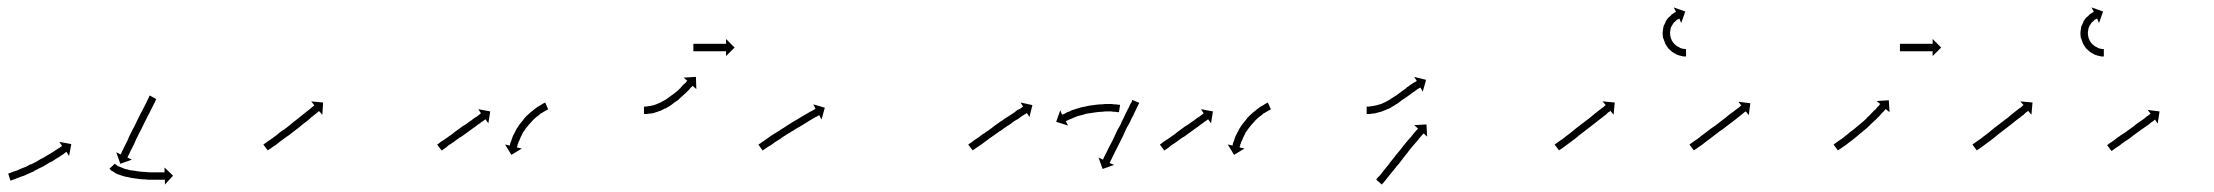

<svg xmlns="http://www.w3.org/2000/svg" viewBox="-20 -503 5961 517"><path d="M4 -36Q6 -37 9 -38Q9 -38 9 -38Q9 -38 9 -38Q9 -38 9 -38Q9 -38 9 -38Q12 -39 16 -41Q16 -41 16 -41Q16 -41 16 -41Q16 -41 16 -41Q16 -41 16 -41Q21 -42 26 -44Q26 -44 26 -44Q26 -44 26 -44Q26 -44 26 -44Q26 -44 26 -44Q31 -46 37 -49Q37 -49 37 -49Q37 -49 37 -49Q37 -49 37 -49Q37 -49 37 -49Q43 -51 50 -54Q50 -54 50 -54Q50 -54 50 -54Q50 -54 50 -54Q50 -54 50 -54Q56 -57 63 -61Q63 -61 63 -60.5Q63 -60 63 -60Q63 -60 63 -60Q63 -60 63 -60Q70 -64 77 -67Q77 -67 77 -67Q77 -67 77 -67Q77 -67 77 -67Q77 -67 77 -67Q84 -71 90 -75Q90 -75 90 -75Q90 -75 90 -75Q90 -75 90 -75Q90 -75 90 -75Q97 -78 103 -82Q103 -82 103 -82Q103 -82 103 -82Q103 -82 103 -82Q103 -82 103 -82Q109 -86 115 -89Q115 -89 115 -89Q115 -89 115 -89Q115 -89 115 -89Q115 -89 115 -89Q121 -93 126 -96Q126 -96 126 -96Q126 -96 126 -96Q126 -96 126 -96Q126 -96 126 -96Q131 -99 135 -102Q138 -104 142 -106H141Q144 -108 146 -109Q147 -110 147 -110L140 -121L172 -115L166 -83L159 -94Q158 -93 157 -93Q155 -91 153 -90Q150 -87 146 -85Q141 -82 137 -79Q137 -79 137 -79Q137 -79 137 -79Q137 -79 137 -79Q137 -79 137 -79Q131 -76 126 -72Q126 -72 126 -72Q126 -72 126 -72Q126 -72 126 -72Q126 -72 126 -72Q120 -68 113 -65Q113 -65 113 -65Q113 -65 113 -65Q113 -65 113 -65Q113 -65 113 -65Q107 -61 100 -57Q100 -57 100 -57Q100 -57 100 -57Q100 -57 100 -57Q100 -57 100 -57Q93 -53 86 -50Q86 -50 86 -50Q86 -50 86 -50Q86 -50 86 -50Q86 -50 86 -50Q79 -46 72 -43Q72 -43 72 -42.5Q72 -42 72 -42Q72 -42 72 -42Q72 -42 72 -42Q65 -39 58 -36Q58 -36 58 -36Q58 -36 58 -36Q58 -36 58 -36Q58 -36 58 -36Q51 -33 45 -30Q45 -30 45 -30Q45 -30 45 -30Q45 -30 45 -30Q45 -30 45 -30Q39 -28 33 -26Q33 -26 33 -26Q33 -26 33 -26Q33 -26 33 -26Q33 -26 33 -26Q28 -24 23 -22Q23 -22 23 -22Q23 -22 23 -22Q23 -22 23 -22Q23 -22 23 -22Q19 -20 15 -19Q15 -19 15 -19Q15 -19 15 -19Q15 -19 15 -19Q15 -19 15 -19Q12 -18 10 -17Q9 -17 8 -17L2 -36Q3 -36 4 -36ZM400 -235Q399 -233 398 -230Q396 -226 394 -222Q391 -217 389 -212Q386 -207 383 -200Q380 -194 376 -187Q373 -180 369 -173Q365 -165 362 -158Q358 -151 354 -143Q351 -136 347 -129Q344 -122 341 -115Q338 -109 335 -103Q332 -98 330 -93Q328 -89 326 -85Q325 -83 324 -80Q323 -80 323 -79L335 -73L304 -62L293 -93L305 -87Q305 -89 306 -89Q307 -91 308 -94Q310 -98 312 -102Q314 -107 317 -112Q320 -118 323 -124Q326 -131 329 -138Q333 -145 336 -152Q340 -159 344 -167Q347 -174 351 -182Q355 -189 358 -196Q362 -203 365 -209Q368 -215 371 -221Q374 -226 376 -231Q378 -235 380 -239Q381 -242 382 -244Q383 -245 383 -246L401 -236Q401 -236 400 -235ZM290 -62Q290 -62 290 -62Q290 -62 290 -62Q290 -62 290 -62Q290 -62 290 -62Q290 -61 291 -60Q291 -60 291 -60Q291 -60 291 -60Q291 -61 291 -61Q291 -61 291 -61Q292 -60 294 -58Q294 -58 294 -58Q294 -58 294 -58Q294 -58 294 -58Q294 -58 294 -58Q296 -57 299 -55Q299 -55 299 -55Q299 -55 299 -55Q299 -55 299 -55Q299 -55 299 -55Q302 -54 307 -52Q307 -52 307 -52Q307 -52 307 -52Q307 -52 307 -52Q307 -52 307 -52Q311 -50 317 -48Q317 -48 317 -48Q317 -48 317 -48Q317 -48 317 -48Q317 -48 317 -48Q323 -47 329 -45Q329 -45 329 -45Q329 -45 329 -45Q329 -45 329 -45Q329 -45 329 -45Q336 -44 343 -43Q343 -43 343 -43Q343 -43 343 -43Q343 -43 343 -43Q343 -43 343 -43Q350 -42 357 -41Q357 -41 357 -41Q357 -41 357 -41Q357 -41 357 -41Q357 -41 357 -41Q364 -40 371 -40Q371 -40 371 -40Q371 -40 371 -40Q371 -40 371 -40Q371 -40 371 -40Q378 -39 385 -39Q385 -39 385 -39Q385 -39 385 -39Q385 -39 385 -39Q385 -39 385 -39Q391 -39 397 -39Q397 -39 397 -39Q397 -39 397 -39Q397 -39 397 -39Q397 -39 397 -39Q403 -39 408 -39Q408 -39 408 -39Q408 -39 408 -39Q408 -39 408 -39Q408 -39 408 -39Q412 -39 416 -39Q419 -39 421 -39Q422 -39 423 -39V-52L446 -30L424 -6V-19Q423 -19 422 -19Q419 -19 416 -19Q412 -19 408 -19Q408 -19 408 -19Q408 -19 408 -19Q408 -19 408 -19Q408 -19 408 -19Q403 -19 397 -19Q397 -19 397 -19Q397 -19 397 -19Q397 -19 397 -19Q397 -19 397 -19Q391 -19 384 -19Q384 -19 384 -19Q384 -19 384 -19Q384 -19 384 -19Q384 -19 384 -19Q377 -19 370 -20Q370 -20 370 -20Q370 -20 370 -20Q370 -20 370 -20Q370 -20 370 -20Q362 -20 355 -21Q355 -21 355 -21Q355 -21 355 -21Q355 -21 355 -21Q355 -21 355 -21Q347 -22 340 -23Q340 -23 340 -23Q340 -23 340 -23Q340 -23 340 -23Q340 -23 340 -23Q332 -24 325 -26Q325 -26 325 -26Q325 -26 325 -26Q325 -26 325 -26Q325 -26 325 -26Q318 -27 311 -29Q311 -29 311 -29Q311 -29 311 -29Q311 -29 311 -29Q311 -29 311 -29Q305 -31 300 -33Q300 -33 299.5 -33Q299 -33 299 -33Q299 -33 299 -33Q299 -33 299 -33Q294 -35 290 -37Q290 -37 290 -37.5Q290 -38 290 -38Q290 -38 289.5 -38Q289 -38 289 -38Q286 -40 283 -42Q283 -42 283 -42Q283 -42 283 -42Q282 -42 282 -42Q282 -42 282 -42Q280 -44 278 -45Q278 -45 278 -45Q278 -45 278 -45Q278 -45 278 -45.5Q278 -46 278 -46Q276 -47 275 -48Q275 -48 275 -48Q275 -48 275 -48Q275 -48 275 -48Q275 -48 275 -48Q275 -48 275 -49L289 -62Q290 -62 290 -62Z M691 -115Q693 -116 695 -118Q698 -120 702 -123Q706 -126 711 -129Q716 -133 722 -137Q727 -141 733 -146Q739 -151 746 -155Q752 -160 759 -165Q765 -170 771 -175Q778 -180 784 -185Q790 -190 795 -194Q800 -198 805 -202Q810 -206 814 -209Q818 -212 821 -215Q823 -217 825 -218Q826 -219 826 -220L818 -230L850 -227L848 -194L839 -204Q838 -204 838 -203Q836 -201 833 -199Q830 -197 827 -194Q823 -191 818 -187Q813 -183 808 -178Q802 -174 796 -169Q790 -164 784 -159Q777 -154 771 -149Q764 -144 758 -139Q752 -135 745 -130Q739 -125 733 -121Q728 -117 723 -113Q718 -110 714 -107Q710 -104 707 -102Q704 -100 702 -99Q701 -98 701 -98L689 -114Q690 -114 691 -115Z M1159 -115Q1160 -116 1162 -117Q1165 -119 1168 -122Q1172 -124 1176 -127Q1180 -130 1185 -133Q1190 -137 1195 -140Q1200 -144 1205 -148Q1211 -152 1216 -156Q1222 -160 1227 -164Q1233 -167 1238 -171Q1243 -175 1248 -178Q1253 -182 1257 -185Q1261 -187 1265 -190Q1267 -192 1270 -194Q1271 -195 1272 -195.5Q1273 -196 1274 -197Q1274 -197 1274.5 -197.5Q1275 -198 1275 -198L1268 -209L1300 -203L1295 -171L1287 -182Q1287 -182 1286 -181Q1285 -180 1284 -179.5Q1283 -179 1282 -178Q1279 -176 1276 -174Q1273 -171 1269 -169Q1264 -165 1260 -162Q1255 -159 1250 -155Q1244 -151 1239 -147Q1234 -143 1228 -139Q1223 -135 1217 -132Q1212 -128 1206 -124Q1201 -120 1196 -117Q1192 -114 1187 -111Q1183 -108 1180 -105Q1177 -103 1174 -101Q1172 -100 1170 -98Q1169 -98 1169 -98L1157 -114Q1158 -114 1159 -115ZM1455 -208Q1455 -208 1455 -208Q1455 -208 1455 -208Q1455 -208 1455 -208Q1455 -208 1455 -208Q1453 -207 1451 -206Q1451 -206 1451 -206Q1451 -206 1451 -206Q1451 -206 1451 -206Q1451 -206 1451 -206Q1449 -205 1446 -203Q1446 -203 1446 -203Q1446 -203 1446 -203Q1446 -203 1446 -203Q1446 -203 1446 -203Q1442 -201 1438 -198Q1438 -198 1438 -198Q1438 -198 1438 -198Q1438 -198 1438 -198.5Q1438 -199 1438 -199Q1434 -196 1430 -192Q1430 -192 1430 -192Q1430 -192 1430 -192Q1430 -192 1430 -192Q1430 -192 1430 -192Q1425 -189 1421 -185Q1421 -185 1421 -185Q1421 -185 1421 -185Q1421 -185 1421 -185Q1421 -185 1421 -185Q1416 -181 1412 -176Q1412 -176 1412 -176Q1412 -176 1412 -176Q1412 -176 1412 -176Q1412 -176 1412 -176Q1407 -171 1403 -166Q1403 -166 1403 -166Q1403 -166 1403 -166Q1403 -166 1403 -166Q1403 -166 1403 -166Q1399 -161 1395 -156Q1395 -156 1395 -156Q1395 -156 1395 -156Q1395 -156 1395 -156Q1395 -156 1395 -156Q1392 -151 1388 -146Q1388 -146 1388 -146Q1388 -146 1388 -146Q1388 -146 1388 -146Q1388 -146 1388 -146Q1385 -140 1383 -135Q1383 -135 1383 -135Q1383 -135 1383 -135Q1383 -135 1383 -135.5Q1383 -136 1383 -136Q1381 -131 1379 -126Q1379 -126 1379 -126Q1379 -126 1379 -126Q1379 -126 1379 -126Q1379 -126 1379 -126Q1377 -122 1375 -118Q1375 -118 1375.5 -118Q1376 -118 1376 -118Q1376 -118 1376 -118Q1376 -118 1376 -118Q1374 -115 1373 -112Q1373 -112 1373 -112Q1373 -112 1374 -112Q1374 -112 1374 -112Q1374 -112 1374 -112Q1373 -109 1372 -108Q1372 -108 1372 -108Q1372 -108 1372 -108Q1372 -108 1372 -108Q1372 -108 1372 -108Q1372 -107 1372 -106L1385 -103L1357 -86L1340 -114L1353 -111Q1353 -112 1353 -113Q1353 -113 1353 -113Q1353 -113 1353 -113Q1353 -113 1353 -113Q1353 -113 1353 -113Q1354 -115 1354 -117Q1354 -117 1354 -117Q1354 -117 1354 -117Q1354 -117 1354 -117Q1354 -117 1354 -117Q1355 -121 1357 -124Q1357 -124 1357 -124Q1357 -124 1357 -125Q1357 -125 1357 -125Q1357 -125 1357 -125Q1358 -129 1360 -134Q1360 -134 1360 -134Q1360 -134 1360 -134Q1360 -134 1360 -134Q1360 -134 1360 -134Q1362 -139 1365 -144Q1365 -144 1365 -144Q1365 -144 1365 -144Q1365 -144 1365 -144Q1365 -144 1365 -144Q1368 -150 1371 -156Q1371 -156 1371 -156Q1371 -156 1371 -156Q1371 -156 1371 -156Q1371 -156 1371 -156Q1375 -162 1379 -168Q1379 -168 1379 -168Q1379 -168 1379 -168Q1379 -168 1379 -168Q1379 -168 1379 -168Q1383 -173 1388 -179Q1388 -179 1388 -179Q1388 -179 1388 -179Q1388 -179 1388 -179Q1388 -179 1388 -179Q1392 -185 1397 -190Q1397 -190 1397 -190Q1397 -190 1397 -190Q1397 -190 1397 -190Q1397 -190 1397 -190Q1402 -195 1408 -200Q1408 -200 1408 -200Q1408 -200 1408 -200Q1408 -200 1408 -200Q1408 -200 1408 -200Q1413 -204 1418 -208Q1418 -208 1418 -208Q1418 -208 1418 -208Q1418 -208 1418 -208Q1418 -208 1418 -208Q1423 -212 1427 -215Q1427 -215 1427 -215Q1427 -215 1427 -215Q1427 -215 1427 -215Q1427 -215 1427 -215Q1432 -218 1436 -220Q1436 -220 1436 -220Q1436 -220 1436 -220Q1436 -220 1436 -220Q1436 -220 1436 -220Q1439 -222 1442 -224Q1442 -224 1442 -224Q1442 -224 1442 -224Q1442 -224 1442 -224Q1442 -224 1442 -224Q1445 -225 1446 -226Q1446 -226 1446 -226Q1446 -226 1446 -226Q1446 -226 1446 -226Q1446 -226 1446 -226Q1447 -226 1448 -227L1456 -209Q1456 -208 1455 -208Z M1715 -216Q1715 -216 1715 -216Q1715 -216 1715 -216Q1715 -216 1715 -216Q1715 -216 1715 -216Q1717 -216 1719 -216Q1719 -216 1719 -216Q1719 -216 1719 -216Q1719 -216 1719 -216Q1719 -216 1719 -216Q1722 -216 1725 -217Q1725 -217 1725 -217Q1725 -217 1725 -217Q1725 -217 1725 -217Q1725 -217 1725 -217Q1728 -217 1733 -218Q1733 -218 1733 -218Q1733 -218 1732 -218Q1732 -218 1732 -218Q1732 -218 1732 -218Q1737 -219 1742 -220Q1742 -220 1741.5 -220Q1741 -220 1741 -220Q1741 -220 1741 -220Q1741 -220 1741 -220Q1746 -222 1752 -224Q1752 -224 1751.5 -224Q1751 -224 1751 -224Q1751 -224 1751 -224Q1751 -224 1751 -224Q1757 -226 1762 -229Q1762 -229 1762 -229Q1762 -229 1762 -229Q1762 -229 1762 -229Q1762 -229 1762 -229Q1768 -232 1773 -235Q1773 -235 1773 -235Q1773 -235 1773 -235Q1773 -235 1773 -235Q1773 -235 1773 -235Q1779 -239 1784 -243Q1784 -243 1784 -243Q1784 -243 1784 -243Q1784 -243 1784 -243Q1784 -243 1784 -243Q1790 -247 1795 -251Q1795 -251 1795 -251Q1795 -251 1795 -251Q1795 -251 1795 -251Q1795 -251 1795 -251Q1800 -255 1805 -259Q1805 -259 1805 -259Q1805 -259 1805 -259Q1805 -259 1805 -259Q1805 -259 1805 -259Q1809 -263 1813 -267Q1813 -267 1813 -267Q1813 -267 1813 -267Q1813 -267 1813 -267Q1813 -267 1813 -267Q1817 -271 1820 -275Q1820 -275 1820 -275Q1820 -275 1820 -275Q1820 -275 1820 -275Q1820 -275 1820 -275Q1823 -278 1826 -280Q1828 -282 1829 -284Q1830 -285 1831 -285L1821 -294L1854 -296L1855 -263L1845 -272Q1845 -271 1844 -271Q1843 -269 1840 -267Q1838 -264 1835 -261Q1835 -261 1835 -261Q1835 -261 1835 -261Q1835 -261 1835 -261Q1835 -261 1835 -261Q1831 -257 1827 -253Q1827 -253 1827 -253Q1827 -253 1827 -253Q1827 -253 1827 -253Q1827 -253 1827 -253Q1823 -249 1818 -245Q1818 -245 1818 -245Q1818 -245 1818 -245Q1818 -245 1818 -245Q1818 -245 1818 -245Q1813 -240 1808 -236Q1808 -236 1808 -236Q1808 -236 1808 -236Q1808 -236 1808 -235.5Q1808 -235 1808 -235Q1802 -231 1796 -227Q1796 -227 1796 -227Q1796 -227 1796 -227Q1796 -227 1796 -227Q1796 -227 1796 -227Q1790 -222 1784 -218Q1784 -218 1784 -218Q1784 -218 1784 -218Q1784 -218 1784 -218Q1784 -218 1784 -218Q1778 -214 1772 -211Q1772 -211 1771.5 -211Q1771 -211 1771 -211Q1771 -211 1771 -211Q1771 -211 1771 -211Q1765 -208 1759 -205Q1759 -205 1759 -205Q1759 -205 1759 -205Q1759 -205 1759 -205Q1759 -205 1759 -205Q1753 -203 1747 -201Q1747 -201 1747 -201Q1747 -201 1747 -201Q1747 -201 1747 -201Q1747 -201 1747 -201Q1742 -199 1737 -198Q1737 -198 1737 -198Q1737 -198 1736 -198Q1736 -198 1736 -198Q1736 -198 1736 -198Q1732 -197 1727 -197Q1727 -197 1727 -197Q1727 -197 1727 -197Q1727 -197 1727 -197Q1727 -197 1727 -197Q1723 -196 1720 -196Q1720 -196 1720 -196Q1720 -196 1720 -196Q1720 -196 1720 -196Q1720 -196 1720 -196Q1718 -196 1716 -196Q1716 -196 1716 -196Q1716 -196 1716 -196Q1716 -196 1716 -196Q1716 -196 1716 -196Q1715 -196 1714 -196V-216Q1715 -216 1715 -216ZM1848 -385Q1849 -385 1849.5 -385Q1850 -385 1851 -385Q1852 -385 1853 -385Q1854 -385 1855 -385Q1856 -385 1857.5 -385Q1859 -385 1861 -385Q1862 -385 1864 -385Q1866 -385 1867 -385Q1869 -385 1871 -385Q1873 -385 1875 -385Q1877 -385 1879 -385Q1881 -385 1883 -385Q1885 -385 1887 -385Q1889 -385 1891 -385Q1893 -385 1895 -385Q1897 -385 1899 -385Q1901 -385 1903 -385Q1905 -385 1907 -385Q1909 -385 1910.5 -385Q1912 -385 1914 -385Q1916 -385 1917.5 -385Q1919 -385 1921 -385Q1922 -385 1923.5 -385Q1925 -385 1926 -385Q1928 -385 1929 -385Q1930 -385 1931 -385Q1931 -385 1932 -385Q1933 -385 1934 -385Q1934 -385 1934 -385Q1934 -385 1935 -385V-398L1958 -375L1935 -352V-365Q1934 -365 1934 -365Q1934 -365 1934 -365Q1933 -365 1932 -365Q1931 -365 1931 -365Q1930 -365 1929 -365Q1928 -365 1926 -365Q1925 -365 1923.5 -365Q1922 -365 1921 -365Q1919 -365 1917.5 -365Q1916 -365 1914 -365Q1912 -365 1910.5 -365Q1909 -365 1907 -365Q1905 -365 1903 -365Q1901 -365 1899 -365Q1897 -365 1895 -365Q1893 -365 1891 -365Q1889 -365 1887 -365Q1885 -365 1883 -365Q1881 -365 1879 -365Q1877 -365 1875 -365Q1873 -365 1871 -365Q1869 -365 1867 -365Q1866 -365 1864 -365Q1862 -365 1861 -365Q1859 -365 1857.5 -365Q1856 -365 1855 -365Q1854 -365 1853 -365Q1852 -365 1851 -365Q1850 -365 1849.5 -365Q1849 -365 1848 -365Q1848 -365 1847.5 -365Q1847 -365 1847 -365V-385Q1847 -385 1847.5 -385Q1848 -385 1848 -385Z M2024 -115Q2026 -116 2029 -118Q2032 -121 2036 -123Q2041 -127 2046 -130Q2051 -134 2057 -138Q2063 -142 2070 -146Q2077 -150 2084 -155Q2091 -159 2098 -164Q2105 -168 2112 -173Q2119 -177 2126 -181Q2133 -185 2139 -189Q2146 -193 2151 -196Q2157 -199 2161 -202Q2166 -204 2169 -206Q2172 -208 2174 -209Q2175 -210 2176 -210L2170 -222L2201 -213L2192 -181L2186 -193Q2185 -192 2184 -192Q2182 -191 2179 -189Q2175 -187 2171 -185Q2167 -182 2161 -179Q2156 -176 2150 -172Q2143 -168 2137 -164Q2130 -160 2123 -156Q2116 -151 2108 -147H2109Q2101 -143 2094 -138Q2087 -134 2081 -129Q2074 -125 2068 -121Q2062 -117 2057 -113Q2052 -110 2047 -107Q2043 -104 2040 -102Q2037 -100 2035 -99Q2034 -98 2034 -97L2022 -114Q2023 -114 2024 -115Z M2589 -115Q2591 -116 2593 -118Q2597 -120 2600 -123Q2605 -126 2610 -130Q2615 -133 2620 -137Q2625 -141 2633 -146Q2640 -151 2646 -155Q2653 -160 2659 -165Q2666 -170 2673 -175Q2680 -179 2686 -184Q2693 -188 2699 -192Q2705 -196 2711 -200Q2716 -204 2720 -207Q2725 -209 2728 -211Q2731 -213 2733 -215Q2734 -215 2735 -216L2728 -227L2760 -220L2752 -188L2745 -199Q2745 -198 2744 -198Q2742 -196 2739 -195Q2735 -192 2731 -190Q2727 -187 2722 -183Q2716 -180 2710 -176Q2704 -172 2698 -167Q2691 -163 2684 -158Q2678 -153 2671 -149Q2664 -144 2657 -139Q2651 -135 2644 -130Q2637 -125 2632 -121Q2626 -117 2621 -113Q2616 -110 2612 -107Q2608 -104 2605 -102Q2602 -100 2600 -99Q2599 -98 2599 -98L2587 -114Q2588 -114 2589 -115ZM2992 -201Q2992 -201 2992 -201Q2992 -201 2992 -201Q2992 -201 2992 -201Q2992 -201 2992 -201Q2991 -201 2988 -201Q2988 -201 2988 -201Q2988 -201 2988 -201Q2988 -201 2988 -201Q2988 -201 2988 -201Q2985 -202 2981 -202Q2981 -202 2981 -202Q2981 -202 2981 -202Q2981 -202 2981 -202Q2981 -202 2981 -202Q2977 -202 2972 -203Q2972 -203 2972 -203Q2972 -203 2972 -203Q2972 -203 2972 -203Q2972 -203 2972 -203Q2966 -203 2960 -203Q2960 -203 2960 -203Q2960 -203 2961 -203Q2961 -203 2961 -203Q2961 -203 2961 -203Q2954 -203 2948 -202Q2948 -202 2948 -202Q2948 -202 2948 -202Q2948 -202 2948 -202Q2948 -202 2948 -202Q2941 -202 2934 -201Q2934 -201 2934 -201Q2934 -201 2934 -201Q2934 -201 2934 -201Q2934 -201 2934 -201Q2927 -200 2920 -199Q2920 -199 2920 -199Q2920 -199 2920 -199Q2920 -199 2920 -199Q2920 -199 2920 -199Q2913 -198 2906 -197Q2906 -197 2906 -197Q2906 -197 2906 -197Q2906 -197 2906 -197Q2906 -197 2906 -197Q2900 -195 2893 -193Q2893 -193 2893 -193Q2893 -193 2893 -193Q2893 -193 2893 -193Q2893 -193 2893 -193Q2887 -192 2881 -190Q2881 -190 2881 -190Q2881 -190 2881 -190Q2881 -190 2881 -190Q2881 -190 2881 -190Q2876 -188 2871 -186Q2871 -186 2871 -186Q2871 -186 2871 -186Q2871 -186 2871 -186Q2871 -186 2871 -186Q2866 -184 2862 -182Q2862 -182 2862 -182Q2862 -182 2862 -182Q2862 -182 2862 -182Q2862 -182 2862 -182Q2858 -181 2855 -179Q2855 -179 2855 -179Q2855 -179 2855 -179Q2855 -179 2855 -179Q2855 -179 2855 -179Q2853 -178 2851 -177Q2851 -177 2851 -177Q2851 -177 2851 -177Q2851 -177 2851 -177Q2851 -177 2851 -177Q2850 -177 2850 -176L2856 -165L2824 -175L2835 -206L2840 -194Q2841 -195 2842 -195Q2842 -195 2842 -195Q2842 -195 2842 -195Q2842 -195 2842 -195Q2842 -195 2842 -195Q2844 -196 2847 -197Q2847 -197 2847 -197Q2847 -197 2847 -197Q2847 -197 2847 -197Q2847 -197 2847 -197Q2850 -199 2854 -201Q2854 -201 2854 -201Q2854 -201 2854 -201Q2854 -201 2854 -201Q2854 -201 2854 -201Q2858 -202 2863 -204Q2863 -204 2863 -204Q2863 -204 2863 -205Q2863 -205 2863 -205Q2863 -205 2863 -205Q2869 -207 2875 -209Q2875 -209 2875 -209Q2875 -209 2875 -209Q2875 -209 2875 -209Q2875 -209 2875 -209Q2881 -211 2888 -213Q2888 -213 2888 -213Q2888 -213 2888 -213Q2888 -213 2888 -213Q2888 -213 2888 -213Q2895 -215 2902 -216Q2902 -216 2902 -216Q2902 -216 2902 -216Q2902 -216 2902 -216Q2902 -216 2902 -216Q2909 -218 2917 -219Q2917 -219 2917 -219Q2917 -219 2917 -219Q2917 -219 2917 -219Q2917 -219 2917 -219Q2924 -220 2932 -221Q2932 -221 2932 -221Q2932 -221 2932 -221Q2932 -221 2932 -221Q2932 -221 2932 -221Q2939 -222 2946 -222Q2946 -222 2946 -222Q2946 -222 2947 -222Q2947 -222 2947 -222Q2947 -222 2947 -222Q2954 -223 2960 -223Q2960 -223 2960 -223Q2960 -223 2960 -223Q2960 -223 2960 -223Q2960 -223 2960 -223Q2967 -223 2973 -223Q2973 -223 2973 -223Q2973 -223 2973 -223Q2973 -223 2973 -223Q2973 -223 2973 -223Q2978 -222 2983 -222Q2983 -222 2983 -222Q2983 -222 2983 -222Q2983 -222 2983 -222Q2983 -222 2983 -222Q2987 -222 2991 -221Q2991 -221 2991 -221Q2991 -221 2991 -221Q2991 -221 2991 -221Q2991 -221 2991 -221Q2993 -221 2995 -221Q2995 -221 2995 -221Q2995 -221 2995 -221Q2995 -221 2995 -221Q2995 -221 2995 -221Q2996 -220 2996 -220L2993 -201Q2993 -201 2992 -201ZM3045 -221Q3044 -219 3043 -216Q3041 -213 3039 -208Q3037 -204 3034 -198Q3033 -195 3031.5 -192Q3030 -189 3028 -186Q3027 -183 3025 -179.5Q3023 -176 3022 -173Q3018 -166 3014 -159Q3011 -153 3007 -144Q3004 -136 3000 -129Q2996 -121 2993 -115Q2989 -107 2986 -101Q2982 -94 2980 -89Q2978 -85 2975 -79Q2973 -74 2971 -71Q2969 -67 2969 -66Q2968 -65 2968 -64L2980 -59L2949 -48L2938 -79L2950 -73Q2950 -74 2951 -75Q2951 -76 2952 -77.5Q2953 -79 2953 -80Q2954 -82 2955 -84Q2956 -86 2957 -88Q2961 -95 2962 -98Q2965 -104 2968 -110Q2971 -116 2975 -123Q2979 -131 2982 -138Q2986 -146 2989 -153Q2993 -160 2997 -167Q3000 -175 3004 -182Q3007 -189 3010 -195Q3013 -201 3016 -207Q3020 -214 3021 -217Q3023 -222 3025 -225Q3027 -228 3028 -230Q3028 -231 3029 -234L3048 -226Q3046 -222 3045 -221Z M3105 -115Q3106 -116 3108 -117Q3111 -119 3114 -122Q3118 -124 3122 -127Q3126 -130 3131 -133Q3136 -137 3141 -140Q3146 -144 3151 -148Q3157 -152 3162 -156Q3168 -160 3173 -164Q3179 -167 3184 -171Q3189 -175 3194 -178Q3199 -182 3203 -185Q3207 -187 3211 -190Q3213 -192 3216 -194Q3217 -195 3218 -195.5Q3219 -196 3220 -197Q3220 -197 3220.5 -197.5Q3221 -198 3221 -198L3214 -209L3246 -203L3241 -171L3233 -182Q3233 -182 3232 -181Q3231 -180 3230 -179.5Q3229 -179 3228 -178Q3225 -176 3222 -174Q3219 -171 3215 -169Q3210 -165 3206 -162Q3201 -159 3196 -155Q3190 -151 3185 -147Q3180 -143 3174 -139Q3169 -135 3163 -132Q3158 -128 3152 -124Q3147 -120 3142 -117Q3138 -114 3133 -111Q3129 -108 3126 -105Q3123 -103 3120 -101Q3118 -100 3116 -98Q3115 -98 3115 -98L3103 -114Q3104 -114 3105 -115ZM3401 -208Q3401 -208 3401 -208Q3401 -208 3401 -208Q3401 -208 3401 -208Q3401 -208 3401 -208Q3399 -207 3397 -206Q3397 -206 3397 -206Q3397 -206 3397 -206Q3397 -206 3397 -206Q3397 -206 3397 -206Q3395 -205 3392 -203Q3392 -203 3392 -203Q3392 -203 3392 -203Q3392 -203 3392 -203Q3392 -203 3392 -203Q3388 -201 3384 -198Q3384 -198 3384 -198Q3384 -198 3384 -198Q3384 -198 3384 -198.5Q3384 -199 3384 -199Q3380 -196 3376 -192Q3376 -192 3376 -192Q3376 -192 3376 -192Q3376 -192 3376 -192Q3376 -192 3376 -192Q3371 -189 3367 -185Q3367 -185 3367 -185Q3367 -185 3367 -185Q3367 -185 3367 -185Q3367 -185 3367 -185Q3362 -181 3358 -176Q3358 -176 3358 -176Q3358 -176 3358 -176Q3358 -176 3358 -176Q3358 -176 3358 -176Q3353 -171 3349 -166Q3349 -166 3349 -166Q3349 -166 3349 -166Q3349 -166 3349 -166Q3349 -166 3349 -166Q3345 -161 3341 -156Q3341 -156 3341 -156Q3341 -156 3341 -156Q3341 -156 3341 -156Q3341 -156 3341 -156Q3338 -151 3334 -146Q3334 -146 3334 -146Q3334 -146 3334 -146Q3334 -146 3334 -146Q3334 -146 3334 -146Q3331 -140 3329 -135Q3329 -135 3329 -135Q3329 -135 3329 -135Q3329 -135 3329 -135.5Q3329 -136 3329 -136Q3327 -131 3325 -126Q3325 -126 3325 -126Q3325 -126 3325 -126Q3325 -126 3325 -126Q3325 -126 3325 -126Q3323 -122 3321 -118Q3321 -118 3321.5 -118Q3322 -118 3322 -118Q3322 -118 3322 -118Q3322 -118 3322 -118Q3320 -115 3319 -112Q3319 -112 3319 -112Q3319 -112 3320 -112Q3320 -112 3320 -112Q3320 -112 3320 -112Q3319 -109 3318 -108Q3318 -108 3318 -108Q3318 -108 3318 -108Q3318 -108 3318 -108Q3318 -108 3318 -108Q3318 -107 3318 -106L3331 -103L3303 -86L3286 -114L3299 -111Q3299 -112 3299 -113Q3299 -113 3299 -113Q3299 -113 3299 -113Q3299 -113 3299 -113Q3299 -113 3299 -113Q3300 -115 3300 -117Q3300 -117 3300 -117Q3300 -117 3300 -117Q3300 -117 3300 -117Q3300 -117 3300 -117Q3301 -121 3303 -124Q3303 -124 3303 -124Q3303 -124 3303 -125Q3303 -125 3303 -125Q3303 -125 3303 -125Q3304 -129 3306 -134Q3306 -134 3306 -134Q3306 -134 3306 -134Q3306 -134 3306 -134Q3306 -134 3306 -134Q3308 -139 3311 -144Q3311 -144 3311 -144Q3311 -144 3311 -144Q3311 -144 3311 -144Q3311 -144 3311 -144Q3314 -150 3317 -156Q3317 -156 3317 -156Q3317 -156 3317 -156Q3317 -156 3317 -156Q3317 -156 3317 -156Q3321 -162 3325 -168Q3325 -168 3325 -168Q3325 -168 3325 -168Q3325 -168 3325 -168Q3325 -168 3325 -168Q3329 -173 3334 -179Q3334 -179 3334 -179Q3334 -179 3334 -179Q3334 -179 3334 -179Q3334 -179 3334 -179Q3338 -185 3343 -190Q3343 -190 3343 -190Q3343 -190 3343 -190Q3343 -190 3343 -190Q3343 -190 3343 -190Q3348 -195 3354 -200Q3354 -200 3354 -200Q3354 -200 3354 -200Q3354 -200 3354 -200Q3354 -200 3354 -200Q3359 -204 3364 -208Q3364 -208 3364 -208Q3364 -208 3364 -208Q3364 -208 3364 -208Q3364 -208 3364 -208Q3369 -212 3373 -215Q3373 -215 3373 -215Q3373 -215 3373 -215Q3373 -215 3373 -215Q3373 -215 3373 -215Q3378 -218 3382 -220Q3382 -220 3382 -220Q3382 -220 3382 -220Q3382 -220 3382 -220Q3382 -220 3382 -220Q3385 -222 3388 -224Q3388 -224 3388 -224Q3388 -224 3388 -224Q3388 -224 3388 -224Q3388 -224 3388 -224Q3391 -225 3392 -226Q3392 -226 3392 -226Q3392 -226 3392 -226Q3392 -226 3392 -226Q3392 -226 3392 -226Q3393 -226 3394 -227L3402 -209Q3402 -208 3401 -208Z M3661 -216Q3661 -216 3661 -216Q3661 -216 3661 -216Q3661 -216 3661 -216Q3661 -216 3661 -216Q3663 -216 3665 -216Q3665 -216 3665 -216Q3665 -216 3665 -216Q3665 -216 3665 -216Q3665 -216 3665 -216Q3668 -216 3672 -217Q3672 -217 3672 -217Q3672 -217 3671 -217Q3671 -217 3671 -217Q3671 -217 3671 -217Q3675 -217 3679 -218Q3679 -218 3679 -218Q3679 -218 3679 -218Q3679 -218 3679 -218Q3679 -218 3679 -218Q3684 -219 3689 -220Q3689 -220 3689 -220Q3689 -220 3688 -220Q3688 -220 3688 -220Q3688 -220 3688 -220Q3693 -221 3699 -223Q3699 -223 3699 -223Q3699 -223 3699 -223Q3699 -223 3699 -223Q3699 -223 3699 -223Q3704 -225 3710 -228Q3710 -228 3710 -228Q3710 -228 3710 -228Q3710 -228 3710 -228Q3710 -228 3710 -228Q3715 -231 3721 -234Q3721 -234 3721 -234Q3721 -234 3721 -234Q3721 -234 3721 -234Q3721 -234 3721 -234Q3727 -238 3733 -242Q3733 -242 3733 -242Q3733 -242 3733 -242Q3733 -242 3733 -242Q3733 -242 3733 -242Q3739 -245 3745 -250Q3745 -250 3745 -250Q3745 -250 3745 -250Q3745 -250 3745 -250Q3745 -250 3745 -250Q3750 -254 3756 -258Q3763 -263 3767 -266Q3767 -266 3767 -266Q3767 -266 3767 -266Q3767 -266 3767 -266.5Q3767 -267 3767 -267Q3773 -270 3777 -274Q3777 -274 3777 -274Q3777 -274 3777 -274Q3777 -274 3777 -274Q3777 -274 3777 -274Q3782 -277 3786 -280Q3786 -280 3786 -280Q3786 -280 3786 -280Q3786 -280 3786 -280Q3786 -280 3786 -280Q3790 -282 3792 -283Q3792 -283 3792 -283Q3792 -283 3792 -283Q3792 -283 3792 -283Q3792 -283 3792 -283Q3794 -284 3795 -285L3788 -296L3820 -288L3811 -256L3805 -267Q3804 -267 3802 -266Q3802 -266 3802 -266Q3802 -266 3802 -266Q3802 -266 3802 -266Q3802 -266 3802 -266Q3800 -265 3797 -263Q3797 -263 3797 -263Q3797 -263 3797 -263Q3797 -263 3797 -263Q3797 -263 3797 -263Q3793 -260 3789 -257Q3789 -257 3789 -257Q3789 -257 3789 -257Q3789 -257 3789 -257Q3789 -257 3789 -257Q3784 -254 3779 -250Q3779 -250 3779 -250Q3779 -250 3779 -250Q3779 -250 3779 -250Q3779 -250 3779 -250Q3775 -247 3768 -242Q3762 -238 3756 -234Q3756 -234 3756 -234Q3756 -234 3756 -234Q3756 -234 3756 -234Q3756 -234 3756 -234Q3750 -229 3744 -225Q3744 -225 3744 -225Q3744 -225 3744 -225Q3744 -225 3744 -225Q3744 -225 3744 -225Q3738 -221 3731 -217Q3731 -217 3731 -217Q3731 -217 3731 -217Q3731 -217 3731 -217Q3731 -217 3731 -217Q3725 -213 3719 -210Q3719 -210 3718.5 -210Q3718 -210 3718 -210Q3718 -210 3718 -210Q3718 -210 3718 -210Q3712 -207 3706 -205Q3706 -205 3706 -205Q3706 -205 3706 -205Q3706 -205 3706 -205Q3706 -205 3706 -205Q3700 -202 3694 -201Q3694 -201 3694 -201Q3694 -201 3694 -201Q3694 -201 3694 -201Q3694 -201 3694 -201Q3688 -199 3683 -198Q3683 -198 3683 -198Q3683 -198 3683 -198Q3683 -198 3683 -198Q3683 -198 3683 -198Q3678 -197 3674 -197Q3674 -197 3674 -197Q3674 -197 3674 -197Q3674 -197 3674 -197Q3674 -197 3674 -197Q3670 -196 3666 -196Q3666 -196 3666 -196Q3666 -196 3666 -196Q3666 -196 3666 -196Q3666 -196 3666 -196Q3664 -196 3662 -196Q3662 -196 3662 -196Q3662 -196 3662 -196Q3662 -196 3662 -196Q3662 -196 3662 -196Q3661 -196 3660 -196V-216Q3661 -216 3661 -216ZM3687 -21Q3688 -22 3690 -25Q3693 -28 3696 -31Q3699 -35 3703 -40Q3706 -44 3711 -50Q3715 -55 3720 -61Q3723 -65 3725 -68Q3727 -71 3730 -74Q3735 -81 3740 -87Q3746 -94 3751 -100Q3756 -107 3761 -113Q3766 -119 3771 -125Q3775 -130 3780 -135Q3784 -140 3787 -144Q3790 -148 3793 -151Q3795 -153 3797 -155Q3798 -156 3798 -157L3788 -166L3821 -168L3823 -135L3813 -144Q3813 -143 3812 -142Q3810 -140 3808 -138Q3805 -135 3802 -131Q3799 -127 3795 -122Q3791 -117 3786 -112Q3781 -106 3776 -100Q3772 -94 3766 -87Q3761 -81 3756 -74Q3751 -68 3746 -61Q3743 -58 3740.5 -55Q3738 -52 3736 -49Q3731 -43 3726 -37Q3722 -32 3718 -27Q3714 -22 3711 -18Q3708 -15 3706 -12Q3704 -9 3702 -8Q3702 -7 3701 -6L3686 -19Q3686 -20 3687 -21Z M4168 -115Q4170 -116 4172 -118Q4175 -120 4179 -123Q4183 -126 4188 -129Q4193 -133 4198 -137Q4204 -141 4210 -146Q4216 -151 4222 -156Q4229 -161 4235 -166Q4242 -171 4248 -176Q4254 -181 4260 -185Q4266 -190 4272 -195Q4277 -199 4282 -203Q4287 -207 4291 -210Q4295 -213 4298 -215Q4300 -217 4302 -219Q4303 -220 4304 -220L4295 -230L4328 -227L4325 -194L4316 -205Q4315 -204 4315 -203Q4313 -202 4310 -200Q4307 -197 4304 -194Q4299 -191 4295 -187Q4290 -183 4284 -179Q4279 -175 4273 -170Q4267 -165 4260 -160Q4254 -155 4247 -150Q4241 -145 4234 -140Q4228 -135 4222 -130Q4216 -126 4210 -121Q4205 -117 4199 -113Q4195 -110 4191 -107Q4187 -104 4184 -102Q4181 -100 4179 -99Q4179 -98 4178 -98L4166 -114Q4167 -114 4168 -115ZM4518 -351Q4518 -351 4518 -351Q4518 -351 4518 -351Q4518 -351 4518 -351Q4518 -351 4518 -351Q4516 -351 4513 -351Q4513 -351 4513 -351Q4513 -351 4513 -351Q4513 -351 4513 -351Q4513 -351 4513 -351Q4509 -352 4505 -353Q4505 -353 4505 -353Q4505 -353 4505 -353Q4505 -353 4504.5 -353Q4504 -353 4504 -353Q4500 -354 4495 -356Q4495 -356 4494.5 -356Q4494 -356 4494 -356Q4494 -357 4494 -357Q4494 -357 4494 -357Q4489 -359 4483 -363Q4483 -363 4483 -363Q4483 -363 4483 -363Q4483 -363 4483 -363Q4483 -363 4483 -363Q4478 -367 4473 -372Q4473 -372 4473 -372Q4473 -372 4472 -373Q4472 -373 4472 -373Q4472 -373 4472 -373Q4468 -379 4464 -385Q4464 -385 4464 -385Q4464 -385 4464 -385Q4464 -385 4464 -385.5Q4464 -386 4464 -386Q4461 -393 4459 -400Q4459 -400 4459 -400Q4459 -400 4459 -400Q4458 -400 4458 -400.5Q4458 -401 4458 -401Q4457 -408 4457 -415Q4457 -415 4457 -415.5Q4457 -416 4457 -416Q4457 -416 4457 -416Q4457 -416 4457 -416Q4458 -423 4459 -430Q4459 -430 4459 -430.5Q4459 -431 4459 -431Q4459 -431 4459 -431Q4459 -431 4459 -431Q4462 -438 4465 -444Q4465 -444 4465 -444Q4465 -444 4465 -444Q4465 -444 4465 -444.5Q4465 -445 4465 -445Q4468 -450 4472 -455Q4472 -455 4472 -455Q4472 -455 4472 -455Q4472 -455 4472 -455Q4472 -455 4472 -455Q4476 -459 4480 -462Q4480 -462 4480 -462Q4480 -462 4480 -463Q4480 -463 4480 -463Q4480 -463 4480 -463Q4483 -465 4486 -467Q4486 -467 4486.5 -467Q4487 -467 4487 -467Q4487 -467 4487 -467.5Q4487 -468 4487 -468Q4489 -469 4491 -470Q4491 -470 4491 -470Q4491 -470 4491 -470Q4491 -470 4491 -470Q4491 -470 4491 -470Q4492 -471 4493 -471L4487 -483L4518 -472L4507 -441L4502 -453Q4501 -453 4500 -452Q4500 -452 4500 -452Q4500 -452 4500 -452Q4500 -452 4500 -452Q4500 -452 4500 -452Q4499 -452 4497 -450Q4497 -450 4497 -450Q4497 -450 4497 -450Q4497 -451 4497 -451Q4497 -451 4497 -451Q4495 -449 4492 -447Q4492 -447 4492 -447Q4492 -447 4493 -447Q4493 -447 4493 -447Q4493 -447 4493 -447Q4490 -445 4487 -442Q4487 -442 4487 -442Q4487 -442 4487 -442Q4487 -442 4487 -442Q4487 -442 4487 -442Q4485 -439 4482 -434Q4482 -434 4482 -434.5Q4482 -435 4482 -435Q4482 -435 4482 -435Q4482 -435 4482 -435Q4480 -430 4478 -425Q4478 -425 4478.5 -425Q4479 -425 4479 -426Q4479 -426 4479 -426Q4479 -426 4479 -426Q4477 -420 4477 -415Q4477 -415 4477 -415Q4477 -415 4477 -415Q4477 -415 4477 -415.5Q4477 -416 4477 -416Q4477 -410 4478 -404Q4478 -404 4478 -404Q4478 -404 4478 -405Q4478 -405 4478 -405Q4478 -405 4478 -405Q4479 -399 4482 -394Q4482 -394 4482 -394Q4482 -394 4482 -394Q4482 -395 4481.5 -395Q4481 -395 4481 -395Q4484 -390 4488 -385Q4488 -385 4488 -385.5Q4488 -386 4488 -386Q4487 -386 4487 -386Q4487 -386 4487 -386Q4491 -382 4495 -379Q4495 -379 4495 -379Q4495 -379 4495 -379Q4495 -379 4495 -379Q4495 -379 4495 -379Q4499 -377 4503 -375Q4503 -375 4503 -375Q4503 -375 4502 -375Q4502 -375 4502 -375Q4502 -375 4502 -375Q4506 -373 4510 -372Q4510 -372 4510 -372Q4510 -372 4509 -372Q4509 -372 4509 -372Q4509 -372 4509 -372Q4513 -372 4515 -371Q4515 -371 4515 -371Q4515 -371 4515 -371Q4515 -371 4515 -371Q4515 -371 4515 -371Q4517 -371 4519 -371Q4519 -371 4519 -371Q4519 -371 4519 -371Q4519 -371 4519 -371Q4519 -371 4519 -371Q4519 -371 4520 -371V-351Q4519 -351 4518 -351Z M4531 -115Q4533 -116 4535 -118Q4538 -120 4542 -123Q4546 -126 4551 -129Q4556 -133 4561 -137Q4567 -141 4573 -146Q4579 -151 4586 -156Q4592 -160 4599 -165Q4605 -170 4612 -175Q4618 -180 4625 -185Q4631 -190 4636 -194Q4642 -198 4647 -202Q4652 -206 4656 -209Q4660 -212 4663 -214Q4665 -216 4667 -218Q4668 -218 4669 -219L4661 -229L4693 -225L4689 -193L4681 -203Q4680 -203 4679 -202Q4678 -201 4675 -199Q4672 -196 4668 -193Q4664 -190 4659 -186Q4654 -182 4649 -178Q4643 -174 4637 -169Q4631 -164 4624 -159Q4618 -154 4611 -150Q4604 -144 4598 -140Q4591 -135 4585 -130Q4579 -125 4573 -121Q4568 -117 4563 -113Q4558 -110 4554 -107Q4550 -104 4547 -102Q4544 -100 4542 -99Q4541 -98 4541 -98L4529 -114Q4530 -114 4531 -115Z M4919 -115Q4921 -116 4923 -118Q4926 -120 4930 -123Q4934 -126 4939 -129Q4944 -133 4949 -137Q4949 -137 4949 -137Q4949 -137 4949 -137Q4949 -137 4949 -137Q4949 -137 4949 -137Q4955 -141 4960 -146Q4960 -146 4960 -146Q4960 -146 4960 -146Q4960 -146 4960 -146Q4960 -146 4960 -146Q4966 -150 4972 -155Q4972 -155 4972 -155Q4972 -155 4972 -155Q4972 -155 4972 -155Q4972 -155 4972 -155Q4978 -160 4984 -165Q4984 -165 4984 -165Q4984 -165 4984 -165Q4984 -165 4984 -165Q4984 -165 4984 -165Q4990 -170 4996 -175Q4996 -175 4996 -175Q4996 -175 4996 -175Q4996 -175 4996 -175Q4996 -175 4996 -175Q5001 -180 5007 -185Q5007 -185 5007 -185Q5007 -185 5007 -185Q5006 -185 5006 -185Q5006 -185 5006 -185Q5012 -190 5017 -195Q5017 -195 5017 -195Q5017 -195 5016 -195Q5016 -195 5016 -195Q5016 -195 5016 -195Q5021 -199 5025 -204Q5025 -204 5025 -204Q5025 -204 5025 -204Q5025 -204 5025 -204Q5025 -204 5025 -204Q5029 -208 5033 -211H5032Q5035 -215 5038 -217Q5040 -220 5041 -221Q5042 -222 5043 -223L5033 -231L5066 -233L5068 -201L5058 -209Q5057 -209 5056 -208Q5055 -206 5053 -204Q5050 -201 5047 -198Q5044 -194 5040 -190Q5040 -190 5040 -190Q5040 -190 5040 -190Q5040 -190 5040 -190Q5040 -190 5040 -190Q5035 -185 5031 -181Q5031 -181 5031 -181Q5031 -181 5031 -181Q5031 -181 5031 -181Q5031 -181 5031 -181Q5026 -176 5020 -171Q5020 -171 5020 -171Q5020 -171 5020 -171Q5020 -171 5020 -171Q5020 -171 5020 -171Q5015 -166 5009 -160Q5009 -160 5009 -160Q5009 -160 5009 -160Q5009 -160 5009 -160Q5009 -160 5009 -160Q5003 -155 4997 -150Q4997 -150 4997 -150Q4997 -150 4997 -150Q4997 -150 4997 -150Q4997 -150 4997 -150Q4991 -145 4985 -140Q4985 -140 4985 -140Q4985 -140 4985 -140Q4985 -140 4985 -140Q4985 -140 4985 -140Q4979 -135 4973 -130Q4973 -130 4973 -130Q4973 -130 4973 -130Q4973 -130 4973 -130Q4973 -130 4973 -130Q4967 -125 4961 -121Q4961 -121 4961 -121Q4961 -121 4961 -121Q4961 -121 4961 -121Q4961 -121 4961 -121Q4956 -117 4951 -113Q4946 -110 4942 -107Q4938 -104 4935 -102Q4932 -100 4930 -99Q4929 -98 4929 -98L4917 -114Q4918 -114 4919 -115ZM5097 -385Q5098 -385 5098.5 -385Q5099 -385 5100 -385Q5101 -385 5102 -385Q5103 -385 5104 -385Q5105 -385 5106.5 -385Q5108 -385 5110 -385Q5111 -385 5113 -385Q5115 -385 5116 -385Q5118 -385 5120 -385Q5122 -385 5124 -385Q5126 -385 5128 -385Q5130 -385 5132 -385Q5134 -385 5136 -385Q5138 -385 5140 -385Q5142 -385 5144 -385Q5146 -385 5148 -385Q5150 -385 5152 -385Q5154 -385 5156 -385Q5158 -385 5159.5 -385Q5161 -385 5163 -385Q5165 -385 5166.5 -385Q5168 -385 5170 -385Q5171 -385 5172.5 -385Q5174 -385 5175 -385Q5177 -385 5178 -385Q5179 -385 5180 -385Q5180 -385 5181 -385Q5182 -385 5183 -385Q5183 -385 5183 -385Q5183 -385 5184 -385V-398L5207 -375L5184 -352V-365Q5183 -365 5183 -365Q5183 -365 5183 -365Q5182 -365 5181 -365Q5180 -365 5180 -365Q5179 -365 5178 -365Q5177 -365 5175 -365Q5174 -365 5172.5 -365Q5171 -365 5170 -365Q5168 -365 5166.5 -365Q5165 -365 5163 -365Q5161 -365 5159.5 -365Q5158 -365 5156 -365Q5154 -365 5152 -365Q5150 -365 5148 -365Q5146 -365 5144 -365Q5142 -365 5140 -365Q5138 -365 5136 -365Q5134 -365 5132 -365Q5130 -365 5128 -365Q5126 -365 5124 -365Q5122 -365 5120 -365Q5118 -365 5116 -365Q5115 -365 5113 -365Q5111 -365 5110 -365Q5108 -365 5106.5 -365Q5105 -365 5104 -365Q5103 -365 5102 -365Q5101 -365 5100 -365Q5099 -365 5098.5 -365Q5098 -365 5097 -365Q5097 -365 5096.5 -365Q5096 -365 5096 -365V-385Q5096 -385 5096.5 -385Q5097 -385 5097 -385Z M5293 -115Q5295 -116 5297 -118Q5300 -120 5304 -123Q5308 -126 5313 -129Q5318 -133 5323 -137Q5329 -141 5335 -146Q5341 -151 5347 -156Q5354 -161 5360 -166Q5367 -171 5373 -176Q5379 -181 5385 -185Q5391 -190 5397 -195Q5402 -199 5407 -203Q5412 -207 5416 -210Q5420 -213 5423 -215Q5425 -217 5427 -219Q5428 -220 5429 -220L5420 -230L5453 -227L5450 -194L5441 -205Q5440 -204 5440 -203Q5438 -202 5435 -200Q5432 -197 5429 -194Q5424 -191 5420 -187Q5415 -183 5409 -179Q5404 -175 5398 -170Q5392 -165 5385 -160Q5379 -155 5372 -150Q5366 -145 5359 -140Q5353 -135 5347 -130Q5341 -126 5335 -121Q5330 -117 5324 -113Q5320 -110 5316 -107Q5312 -104 5309 -102Q5306 -100 5304 -99Q5304 -98 5303 -98L5291 -114Q5292 -114 5293 -115ZM5643 -351Q5643 -351 5643 -351Q5643 -351 5643 -351Q5643 -351 5643 -351Q5643 -351 5643 -351Q5641 -351 5638 -351Q5638 -351 5638 -351Q5638 -351 5638 -351Q5638 -351 5638 -351Q5638 -351 5638 -351Q5634 -352 5630 -353Q5630 -353 5630 -353Q5630 -353 5630 -353Q5630 -353 5629.5 -353Q5629 -353 5629 -353Q5625 -354 5620 -356Q5620 -356 5619.5 -356Q5619 -356 5619 -356Q5619 -357 5619 -357Q5619 -357 5619 -357Q5614 -359 5608 -363Q5608 -363 5608 -363Q5608 -363 5608 -363Q5608 -363 5608 -363Q5608 -363 5608 -363Q5603 -367 5598 -372Q5598 -372 5598 -372Q5598 -372 5597 -373Q5597 -373 5597 -373Q5597 -373 5597 -373Q5593 -379 5589 -385Q5589 -385 5589 -385Q5589 -385 5589 -385Q5589 -385 5589 -385.5Q5589 -386 5589 -386Q5586 -393 5584 -400Q5584 -400 5584 -400Q5584 -400 5584 -400Q5583 -400 5583 -400.5Q5583 -401 5583 -401Q5582 -408 5582 -415Q5582 -415 5582 -415.5Q5582 -416 5582 -416Q5582 -416 5582 -416Q5582 -416 5582 -416Q5583 -423 5584 -430Q5584 -430 5584 -430.5Q5584 -431 5584 -431Q5584 -431 5584 -431Q5584 -431 5584 -431Q5587 -438 5590 -444Q5590 -444 5590 -444Q5590 -444 5590 -444Q5590 -444 5590 -444.5Q5590 -445 5590 -445Q5593 -450 5597 -455Q5597 -455 5597 -455Q5597 -455 5597 -455Q5597 -455 5597 -455Q5597 -455 5597 -455Q5601 -459 5605 -462Q5605 -462 5605 -462Q5605 -462 5605 -463Q5605 -463 5605 -463Q5605 -463 5605 -463Q5608 -465 5611 -467Q5611 -467 5611.5 -467Q5612 -467 5612 -467Q5612 -467 5612 -467.5Q5612 -468 5612 -468Q5614 -469 5616 -470Q5616 -470 5616 -470Q5616 -470 5616 -470Q5616 -470 5616 -470Q5616 -470 5616 -470Q5617 -471 5618 -471L5612 -483L5643 -472L5632 -441L5627 -453Q5626 -453 5625 -452Q5625 -452 5625 -452Q5625 -452 5625 -452Q5625 -452 5625 -452Q5625 -452 5625 -452Q5624 -452 5622 -450Q5622 -450 5622 -450Q5622 -450 5622 -450Q5622 -451 5622 -451Q5622 -451 5622 -451Q5620 -449 5617 -447Q5617 -447 5617 -447Q5617 -447 5618 -447Q5618 -447 5618 -447Q5618 -447 5618 -447Q5615 -445 5612 -442Q5612 -442 5612 -442Q5612 -442 5612 -442Q5612 -442 5612 -442Q5612 -442 5612 -442Q5610 -439 5607 -434Q5607 -434 5607 -434.5Q5607 -435 5607 -435Q5607 -435 5607 -435Q5607 -435 5607 -435Q5605 -430 5603 -425Q5603 -425 5603.5 -425Q5604 -425 5604 -426Q5604 -426 5604 -426Q5604 -426 5604 -426Q5602 -420 5602 -415Q5602 -415 5602 -415Q5602 -415 5602 -415Q5602 -415 5602 -415.5Q5602 -416 5602 -416Q5602 -410 5603 -404Q5603 -404 5603 -404Q5603 -404 5603 -405Q5603 -405 5603 -405Q5603 -405 5603 -405Q5604 -399 5607 -394Q5607 -394 5607 -394Q5607 -394 5607 -394Q5607 -395 5606.5 -395Q5606 -395 5606 -395Q5609 -390 5613 -385Q5613 -385 5613 -385.5Q5613 -386 5613 -386Q5612 -386 5612 -386Q5612 -386 5612 -386Q5616 -382 5620 -379Q5620 -379 5620 -379Q5620 -379 5620 -379Q5620 -379 5620 -379Q5620 -379 5620 -379Q5624 -377 5628 -375Q5628 -375 5628 -375Q5628 -375 5627 -375Q5627 -375 5627 -375Q5627 -375 5627 -375Q5631 -373 5635 -372Q5635 -372 5635 -372Q5635 -372 5634 -372Q5634 -372 5634 -372Q5634 -372 5634 -372Q5638 -372 5640 -371Q5640 -371 5640 -371Q5640 -371 5640 -371Q5640 -371 5640 -371Q5640 -371 5640 -371Q5642 -371 5644 -371Q5644 -371 5644 -371Q5644 -371 5644 -371Q5644 -371 5644 -371Q5644 -371 5644 -371Q5644 -371 5645 -371V-351Q5644 -351 5643 -351Z M5655 -113Q5657 -114 5659 -116Q5661 -118 5665 -120Q5669 -123 5672 -125Q5677 -129 5681 -132Q5686 -135 5691 -139Q5697 -143 5702 -146Q5707 -150 5713 -154Q5718 -158 5724 -162Q5729 -166 5734 -170Q5739 -173 5744 -177Q5748 -180 5753 -183Q5757 -186 5760 -189Q5763 -191 5766 -193Q5768 -195 5769 -196Q5770 -196 5771 -197L5763 -207L5795 -203L5790 -170L5783 -181Q5782 -180 5781 -180Q5780 -178 5778 -177Q5775 -175 5772 -173Q5768 -170 5765 -167Q5760 -164 5756 -161Q5751 -157 5746 -154Q5741 -150 5735 -146Q5730 -142 5724 -138Q5719 -134 5714 -130Q5708 -126 5703 -123Q5698 -119 5693 -116Q5689 -112 5684 -109Q5681 -107 5676 -104Q5673 -101 5671 -100Q5668 -98 5667 -97Q5666 -97 5666 -96L5654 -112Q5654 -113 5655 -113Z"/></svg>

Font: FRB American Cursive Just Arrows Black
Style: Bold Italic
Weight: 900
Italic angle: -25°
Version: Version 2.0;Modular Font Editor K font №1